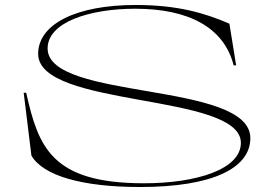

<svg xmlns="http://www.w3.org/2000/svg" viewBox="-20 -735 1089 770"><path d="M542 15C833 15 984 -61 984 -181C984 -410 175 -331 171 -539C169 -645 337 -700 523 -700C739 -700 879 -623 917 -473H927L900 -640C800 -683 693 -715 523 -715C287 -715 133 -639 133 -519C133 -301 946 -364 946 -162C946 -56 768 0 557 0C186 0 134 -146 85 -363H75L106 -111C153 -30 310 15 542 15Z"/></svg>

Font: Sprat Extended Thin
Style: Regular
Weight: 100
Width: 9
Designer: Ethan Nakache
Foundry: Collletttivo
Version: Version 2.000;Glyphs 3.2 (3217)